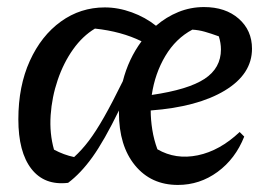

<svg xmlns="http://www.w3.org/2000/svg" viewBox="-20 -514 759 544"><path d="M173 4Q106 12 69 -35.5Q32 -83 32 -176Q32 -270 64.5 -341.5Q97 -413 152.5 -453Q208 -493 277 -493Q315 -493 353.5 -479Q392 -465 422 -441Q451 -466 485.5 -480Q520 -494 558 -494Q619 -494 656.5 -461Q694 -428 694 -376Q694 -304 617 -257.5Q540 -211 407 -201Q407 -175 411.5 -146.5Q416 -118 426 -91Q478 -61 540.5 -74Q603 -87 659 -140L672 -127Q647 -64 596.5 -27Q546 10 484 10Q408 10 362.5 -45.5Q317 -101 317 -195Q317 -198 317 -201Q275 -115 242 -69Q209 -23 173 4ZM133 -90Q161 -75 190 -69Q212 -89 232 -115.5Q252 -142 275 -182.5Q298 -223 328 -284Q344 -347 381 -397Q324 -425 249 -433Q214 -412 187 -374Q160 -336 143.5 -287.5Q127 -239 123.5 -187.5Q120 -136 133 -90ZM525 -430Q478 -405 448.5 -355.5Q419 -306 410 -245Q513 -260 559.5 -290.5Q606 -321 606 -374Q606 -392 600 -411Q578 -419 560.5 -424Q543 -429 525 -430Z"/></svg>

Font: Piazzolla Medium
Style: Italic
Weight: 500
Italic angle: -11.3°
Designer: Juan Pablo del Peral
Foundry: Huerta Tipografica
Version: Version 1.330